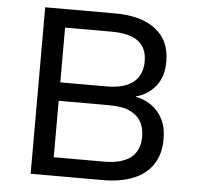

<svg xmlns="http://www.w3.org/2000/svg" viewBox="-51 -757 836 810"><g transform="rotate(5 367.0 -352.5)"><path d="M108 0V-705H403Q514 -705 575.5 -658Q637 -611 637 -521Q637 -456 604 -416Q571 -376 522 -364V-362Q557 -356 587 -335.5Q617 -315 635.5 -280Q654 -245 654 -194Q654 -132 626 -88.5Q598 -45 544 -22.5Q490 0 414 0ZM199 -78H410Q442 -78 466.5 -83Q491 -88 509 -97.5Q527 -107 539 -121.5Q551 -136 557 -154.5Q563 -173 563 -196Q563 -221 556.5 -241Q550 -261 537.5 -275Q525 -289 506.5 -299Q488 -309 464 -313Q440 -317 410 -317H199ZM199 -395H394Q470 -395 508 -425.5Q546 -456 546 -515Q546 -571 509 -599Q472 -627 394 -627H199Z"/></g></svg>

Font: Nunito Sans 7pt
Style: Regular
Weight: 400
Designer: Vernon Adams
Foundry: Vernon Adams
Version: Version 3.101;gftools[0.9.27]